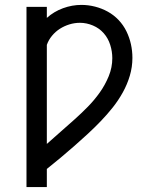

<svg xmlns="http://www.w3.org/2000/svg" viewBox="-20 -548 640 783"><path d="M88 215V-520H171V-475Q200 -501 237 -514.5Q274 -528 312 -528Q340 -528 367.5 -521Q395 -514 419.5 -500.5Q444 -487 463.5 -466.5Q483 -446 495.5 -420.5Q508 -395 514 -367.5Q520 -340 520 -312Q520 -275 509.5 -239.5Q499 -204 481 -171.5Q463 -139 440 -110Q417 -81 391.5 -54.5Q366 -28 339 -3Q312 22 284 46.5Q256 71 228 94.5Q200 118 171 141V215ZM171 39Q199 14 227.5 -11Q256 -36 284 -61Q312 -86 338.5 -113Q365 -140 387 -171Q409 -202 423.5 -237.5Q438 -273 438 -311Q438 -338 429.5 -365Q421 -392 403 -412.5Q385 -433 359 -444Q333 -455 306 -455Q284 -455 263 -448.5Q242 -442 224 -430.5Q206 -419 192 -402Q178 -385 171 -365Z"/></svg>

Font: Iosevka Meiseki Sans
Style: Regular
Weight: 400
Monospace: yes
Designer: Belleve Invis
Foundry: Belleve Invis
Version: Version 11.2.6; ttfautohint (v1.8.4)